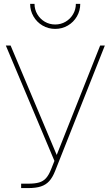

<svg xmlns="http://www.w3.org/2000/svg" viewBox="-20 -960 565 980"><path d="M87.9 -22.5H124Q158.7 -22.5 179.9 -28.8Q201.2 -35.2 215.1 -50.8Q229 -66.4 240.7 -95.7L257.8 -138.7L9.8 -727.5H34.2L186 -367.2Q230 -263.7 273.4 -159.7L265.6 -159.2Q307.1 -263.2 348.1 -367.2L491.2 -727.5H515.1L261.2 -86.9Q248 -53.7 231 -35.2Q213.9 -16.6 188.5 -8.3Q163.1 0 124 0H87.9ZM133.8 -940.4H156.2Q156.2 -911.6 170.4 -887.5Q184.6 -863.3 208.7 -849.1Q232.9 -835 261.7 -835Q290.5 -835 314.7 -849.1Q338.9 -863.3 353 -887.5Q367.2 -911.6 367.2 -940.4H389.6Q389.6 -905.8 372.6 -876.2Q355.5 -846.7 326.2 -829.6Q296.9 -812.5 261.7 -812.5Q226.6 -812.5 197.3 -829.6Q168 -846.7 150.9 -876.2Q133.8 -905.8 133.8 -940.4Z"/></svg>

Font: Intratopia Thin
Style: Regular
Weight: 100
Designer: Rasmus Andersson
Foundry: rsms
Version: Version 3.000;Glyphs 3.2.3 (3260)